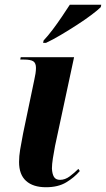

<svg xmlns="http://www.w3.org/2000/svg" viewBox="-20 -776 445 806"><path d="M173 10Q119 10 89.5 -16.5Q60 -43 60 -96Q60 -120 64.5 -147.5Q69 -175 77 -216L124 -441Q127 -454 129 -467Q131 -480 131 -491Q131 -511 120 -518.5Q109 -526 80 -526H65L67 -536H291L211 -163Q206 -137 202 -111.5Q198 -86 198 -69Q199 -46 206.5 -33.5Q214 -21 232 -21Q253 -21 272.5 -35.5Q292 -50 309 -67L315 -58Q292 -31 258 -10.5Q224 10 173 10ZM163 -606Q181 -625 201 -651.5Q221 -678 239.5 -705.5Q258 -733 273 -756H405L403 -746Q391 -734 364.5 -714Q338 -694 304 -672Q270 -650 235.5 -629.5Q201 -609 173 -596H161Z"/></svg>

Font: Noto Serif Display SemiCondensed
Style: Bold Italic
Weight: 700
Width: 4
Italic angle: -12°
Designer: Monotype Design Team
Foundry: Monotype Imaging Inc.
Version: Version 2.009